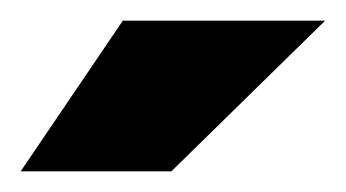

<svg xmlns="http://www.w3.org/2000/svg" viewBox="-20 -752 335 186"><path d="M0 -586H146L295 -732H99Z"/></svg>

Font: Aspekta 900
Style: Regular
Weight: 900
Designer: Ivo Dolenc
Version: Version 2.000